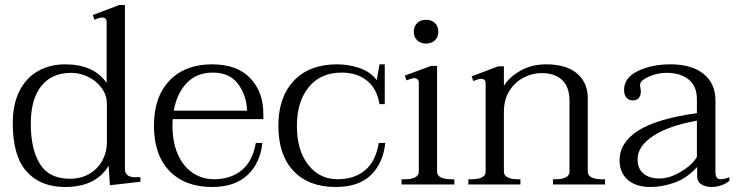

<svg xmlns="http://www.w3.org/2000/svg" viewBox="-20 -737 2946 767"><path d="M31 -245Q31 -321 58 -374Q85 -427 132.5 -453.5Q180 -480 240 -480Q354 -480 406 -406V-649Q406 -667 389 -667Q377 -667 357 -658L351 -677L456 -717H479V-63Q479 -29 520 -29H541V-11L419 3L414 -75Q363 10 240 10Q142 10 86.5 -51.5Q31 -113 31 -245ZM407 -167V-322Q407 -357 386 -385.5Q365 -414 332 -430Q299 -446 265 -446Q187 -446 145 -393.5Q103 -341 103 -242Q103 -141 139.5 -82Q176 -23 259 -23Q305 -23 338.5 -43.5Q372 -64 389.5 -97Q407 -130 407 -167Z M670 -261Q669 -252 669 -234Q669 -170 690 -121.5Q711 -73 749 -47Q787 -21 835 -21Q901 -21 945 -56.5Q989 -92 1002 -166H1028Q1020 -86 969 -38Q918 10 827 10Q719 10 657 -54Q595 -118 595 -235Q595 -350 657 -415Q719 -480 827 -480Q927 -480 979.5 -425Q1032 -370 1032 -282V-261ZM674 -295H967Q965 -355 931.5 -401Q898 -447 830 -447Q766 -447 726.5 -406Q687 -365 674 -295Z M1092 -235Q1092 -349 1154 -414.5Q1216 -480 1326 -480Q1372 -480 1415.5 -465.5Q1459 -451 1485 -417L1496 -480H1517V-321H1496Q1486 -383 1446 -415Q1406 -447 1345 -447Q1260 -447 1213 -388.5Q1166 -330 1166 -234Q1166 -137 1211 -79Q1256 -21 1329 -21Q1395 -21 1438 -56.5Q1481 -92 1493 -166H1519Q1511 -86 1462 -38Q1413 10 1321 10Q1213 10 1152.5 -54Q1092 -118 1092 -235Z M1633 -610Q1633 -632 1646.5 -645Q1660 -658 1682 -658Q1704 -658 1717.5 -645Q1731 -632 1731 -610Q1731 -589 1717.5 -576Q1704 -563 1682 -563Q1660 -563 1646.5 -576Q1633 -589 1633 -610ZM1584 -21H1600Q1623 -21 1638 -28.5Q1653 -36 1653 -51V-406Q1653 -416 1647.5 -420.5Q1642 -425 1635 -425Q1629 -425 1618 -421Q1607 -417 1604 -416L1597 -435L1703 -474H1726V-51Q1726 -36 1741 -28.5Q1756 -21 1779 -21H1795V0H1584Z M2397 -21V0H2189V-21H2203Q2225 -21 2240 -28.5Q2255 -36 2255 -51V-334Q2255 -389 2226 -417Q2197 -445 2144 -445Q2106 -445 2071.5 -427Q2037 -409 2015 -374Q1993 -339 1993 -291V-51Q1993 -36 2008 -28.5Q2023 -21 2045 -21H2059V0H1851V-21H1867Q1890 -21 1905 -28.5Q1920 -36 1920 -51V-404Q1920 -422 1902 -422Q1891 -422 1871 -413L1864 -432L1970 -472H1993V-394Q2014 -429 2059 -454.5Q2104 -480 2162 -480Q2242 -480 2285 -443.5Q2328 -407 2328 -345V-51Q2328 -36 2343 -28.5Q2358 -21 2381 -21Z M2455 -96Q2455 -168 2530 -215.5Q2605 -263 2764 -285V-340Q2764 -393 2731 -419.5Q2698 -446 2643 -446Q2605 -446 2571 -430.5Q2537 -415 2537 -398Q2537 -392 2538.5 -384.5Q2540 -377 2540 -370Q2540 -357 2532.5 -346.5Q2525 -336 2507 -336Q2492 -336 2482.5 -347Q2473 -358 2473 -378Q2473 -427 2528.5 -453.5Q2584 -480 2658 -480Q2744 -480 2791 -441.5Q2838 -403 2838 -337V-52Q2838 -36 2843 -28.5Q2848 -21 2859 -21Q2872 -21 2894 -29V-15Q2880 -3 2861 3.5Q2842 10 2822 10Q2799 10 2782 -0.5Q2765 -11 2765 -34V-70Q2723 -24 2673.5 -7Q2624 10 2579 10Q2520 10 2487.5 -19Q2455 -48 2455 -96ZM2764 -110V-255Q2652 -235 2589.5 -194Q2527 -153 2527 -101Q2527 -63 2550.5 -43.5Q2574 -24 2614 -24Q2655 -24 2699.5 -50.5Q2744 -77 2764 -110Z"/></svg>

Font: Taviraj Light
Style: Regular
Weight: 300
Designer: Katatrad Team
Foundry: CadsonDemak
Version: Version 1.001